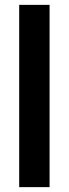

<svg xmlns="http://www.w3.org/2000/svg" viewBox="-20 -770 283 790"><path d="M59 0V-750H184V0Z"/></svg>

Font: Mohave Light
Style: Regular
Weight: 300
Designer: Gumpita Rahayu
Foundry: Tokotype
Version: Version 2.003